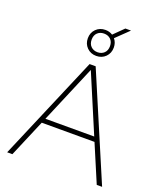

<svg xmlns="http://www.w3.org/2000/svg" viewBox="-182 -1161 1086 1279"><g transform="rotate(20 360.5 -522.0)"><path d="M24 0 339 -740H382L697 0H659L547 -264H173L61 0ZM187 -297H533L360 -706ZM361 -806Q321.5 -806 295.2 -832.2Q269 -858.5 269 -898Q269 -938 295.2 -964Q321.5 -990 361 -990Q390 -990 412.5 -975.5L482 -1044H522L432.5 -957.5Q453 -932.5 453 -898Q453 -858.5 427 -832.2Q401 -806 361 -806ZM361 -832Q389.5 -832 407.8 -849.8Q426 -867.5 426 -898Q426 -929 407.8 -946.5Q389.5 -964 361 -964Q332.5 -964 314.2 -946.5Q296 -929 296 -898Q296 -867.5 314.2 -849.8Q332.5 -832 361 -832Z"/></g></svg>

Font: Encode Sans Expanded Expanded Thin
Style: Regular
Weight: 100
Width: 7
Designer: Multiple Designers
Foundry: Impallari Type
Version: Version 3.000; ttfautohint (v1.8.3) -l 8 -r 50 -G 200 -x 14 